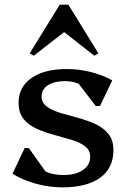

<svg xmlns="http://www.w3.org/2000/svg" viewBox="-20 -793 550 826"><path d="M248 13Q191 13 133 -3Q75 -19 34 -46L86 -156H104L176 -55Q209 -40 254 -40Q305 -40 336.5 -61.5Q368 -83 368 -118Q368 -147 345.5 -164Q323 -181 288 -191.5Q253 -202 213.5 -212.5Q174 -223 139 -238.5Q104 -254 82 -280.5Q60 -307 60 -351Q60 -419 115.5 -457.5Q171 -496 268 -496Q320 -496 371.5 -483Q423 -470 463 -447L410 -337H392L318 -433Q290 -444 260 -444Q214 -444 186.5 -426.5Q159 -409 159 -379Q159 -351 181.5 -334.5Q204 -318 239 -307.5Q274 -297 313.5 -286.5Q353 -276 388 -260.5Q423 -245 445.5 -218Q468 -191 468 -147Q468 -70 411 -28.5Q354 13 248 13ZM125 -553 108 -564 237 -773H274L403 -564L386 -553L256 -655Z"/></svg>

Font: Platypi
Style: Regular
Weight: 400
Designer: David Sargent
Foundry: Bolt Cutter Type
Version: Version 1.200; ttfautohint (v1.8.4.7-5d5b)